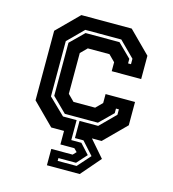

<svg xmlns="http://www.w3.org/2000/svg" viewBox="-107 -629 803 891"><g transform="rotate(15 294.5 -183.0)"><path d="M200 174.5V96H302.5L317.5 80L302.5 65H235.5V0H174L71 -103V-437L174 -540H416L519 -437V-325H377.5V-368L347 -398.5H243L212.5 -368V-172L243 -141.5H347L377.5 -172V-215H519V-103L416 0H369.5L439 80L357.5 174.5ZM243 142H334L389 80L334 19H293V-63.5H382.5L455.5 -136.5V-162.5H441.5V-140.5L377.5 -77.5H218.5L149.5 -145.5V-400.5L214.5 -464.5H377.5L441.5 -401.5V-379.5H455.5V-405.5L382.5 -478.5H209.5L135.5 -404.5V-139L213.5 -63.5H279V32.5H327.5L371 80L327.5 128.5H243Z"/></g></svg>

Font: Tourney Expanded Regular
Style: Bold
Weight: 700
Width: 7
Designer: Tyler Finck
Foundry: Etcetera Type Co
Version: Version 1.010; ttfautohint (v1.8.3)